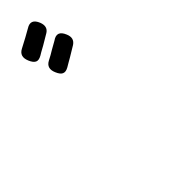

<svg xmlns="http://www.w3.org/2000/svg" viewBox="36 -1190 927 927"><g transform="rotate(45 500.0 -726.5)"><path d="M85 -635Q77 -650 59 -684Q43 -712 36 -725Q10 -766 60 -786Q97 -800 115 -772Q125 -756 147 -718Q153 -708 163 -689Q169 -679 172 -674Q184 -653 177.5 -639.5Q171 -626 147 -616Q104 -598 85 -635ZM218 -686Q206 -710 191 -734Q182 -751 169 -773Q139 -815 190 -836Q227 -852 247 -822Q265 -793 279 -769Q283 -762 291 -748Q300 -733 304 -726Q316 -705 309 -691Q303 -678 279 -668Q237 -650 218 -686Z"/></g></svg>

Font: GenSenRounded2 TW B
Style: Regular
Weight: 700
Version: Version 2.000;PS 2;hotconv 16.6.51;makeotf.lib2.5.65220 DEVE